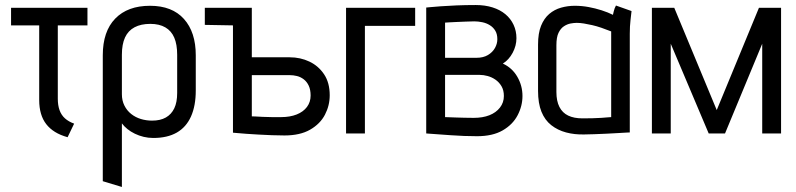

<svg xmlns="http://www.w3.org/2000/svg" viewBox="-20 -531 3167 764"><path d="M210 -138V-430H328V-500H24V-430H136V-133Q136 -103 143 -79Q150 -55 164 -37Q178 -19 199 -6Q220 7 249 15L275 -39Q253 -47 238.5 -60Q224 -73 217 -92.5Q210 -112 210 -138Z M759 -171V-311Q759 -403 712 -455.5Q665 -508 577 -508Q488 -508 438.5 -457Q389 -406 389 -311V190L465 213V-40Q474 -28 487 -17.5Q500 -7 516.5 1Q533 9 551.5 13.5Q570 18 590 18Q646 18 683.5 -3.5Q721 -25 740 -67.5Q759 -110 759 -171ZM685 -313V-161Q685 -124 673.5 -100Q662 -76 640 -63.5Q618 -51 585 -51Q562 -51 540.5 -57.5Q519 -64 502 -77.5Q485 -91 475 -111Q465 -131 465 -156V-313Q465 -355 477.5 -382Q490 -409 515.5 -422.5Q541 -436 578 -436Q614 -436 638 -422Q662 -408 673.5 -381Q685 -354 685 -313Z M795 -500V-432L907 -430H945V-500ZM1133 -303H982V-500H907V-3Q910 -3 924.5 -1.5Q939 0 961 1.5Q983 3 1009 4.5Q1035 6 1062 7Q1089 8 1112 8Q1174 8 1214 -15Q1254 -38 1273 -74.5Q1292 -111 1292 -152Q1292 -202 1269.5 -235.5Q1247 -269 1211 -286Q1175 -303 1133 -303ZM1099 -65Q1080 -65 1061 -65Q1042 -65 1025.5 -66Q1009 -67 997.5 -67.5Q986 -68 982 -68V-232H1133Q1147 -232 1161.5 -228.5Q1176 -225 1188.5 -215.5Q1201 -206 1208.5 -190Q1216 -174 1216 -151Q1216 -125 1201.5 -105.5Q1187 -86 1160.5 -75.5Q1134 -65 1099 -65Z M1357 -500V0H1432V-428H1632V-500Z M1981 -278Q2005 -293 2020 -321Q2035 -349 2035 -379Q2035 -408 2023.5 -432.5Q2012 -457 1991 -474.5Q1970 -492 1940 -501.5Q1910 -511 1873 -511Q1832 -511 1796.5 -509.5Q1761 -508 1734 -506Q1707 -504 1691.5 -502.5Q1676 -501 1676 -501V0Q1676 0 1689 1Q1702 2 1724 3.5Q1746 5 1772.5 7Q1799 9 1826.5 10Q1854 11 1878 11Q1940 11 1980 -12Q2020 -35 2039.5 -72Q2059 -109 2059 -149Q2059 -190 2038.5 -225.5Q2018 -261 1981 -278ZM1867 -446Q1883 -446 1899.5 -442.5Q1916 -439 1929.5 -430.5Q1943 -422 1951 -408.5Q1959 -395 1959 -375Q1959 -357 1949.5 -340Q1940 -323 1921.5 -312Q1903 -301 1876 -301H1751V-441Q1754 -441 1766.5 -442Q1779 -443 1796.5 -443.5Q1814 -444 1832.5 -445Q1851 -446 1867 -446ZM1865 -62Q1847 -62 1828 -62.5Q1809 -63 1793 -63.5Q1777 -64 1765.5 -64.5Q1754 -65 1751 -65V-233H1889Q1904 -233 1920.5 -228.5Q1937 -224 1951.5 -214Q1966 -204 1975.5 -188Q1985 -172 1985 -149Q1985 -123 1969.5 -103Q1954 -83 1927.5 -72.5Q1901 -62 1865 -62Z M2493 -487 2431 -509Q2425 -498 2422 -485Q2419 -472 2419 -472Q2399 -482 2374 -490Q2349 -498 2322 -503Q2295 -508 2267 -508Q2239 -508 2212.5 -500.5Q2186 -493 2165.5 -475.5Q2145 -458 2133 -428.5Q2121 -399 2121 -354V-169Q2121 -120 2134.5 -86.5Q2148 -53 2173.5 -33Q2199 -13 2232.5 -4Q2266 5 2305 4Q2322 4 2345 3Q2368 2 2393 1Q2418 0 2439.5 -1.5Q2461 -3 2474 -3.5Q2487 -4 2486 -4V-397Q2486 -427 2489 -452Q2492 -477 2493 -487ZM2194 -165V-351Q2194 -383 2202.5 -400.5Q2211 -418 2224 -426.5Q2237 -435 2250.5 -437.5Q2264 -440 2275 -440Q2288 -440 2303.5 -437.5Q2319 -435 2336.5 -431Q2354 -427 2373 -420.5Q2392 -414 2412 -406V-65Q2408 -65 2398 -64Q2388 -63 2372.5 -62Q2357 -61 2338 -60.5Q2319 -60 2298 -60Q2264 -60 2241 -71Q2218 -82 2206 -105.5Q2194 -129 2194 -165Z M3000 -500 2832 -93 2663 -500H2574V0H2649V-357L2800 0H2865L3013 -357V0H3088V-500Z"/></svg>

Font: Advent Pro Medium
Style: Regular
Weight: 500
Designer: VivaRado, Andreas Kalpakidis
Foundry: VivaRado, Andreas Kalpakidis
Version: Version 3.000